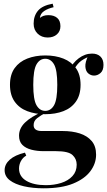

<svg xmlns="http://www.w3.org/2000/svg" viewBox="-20 -831 580 1039"><path d="M238 -628Q205 -628 183.5 -649Q162 -670 162 -703Q162 -745 185.5 -773Q209 -801 265 -811L270 -792Q239 -785 218.5 -771Q198 -757 196 -734Q204 -741 215 -745Q226 -749 242 -749Q272 -749 289.5 -734Q307 -719 307 -689Q307 -662 288 -645Q269 -628 238 -628ZM216 188Q157 188 109 177Q61 166 33 144.5Q5 123 5 90Q5 58 33 33Q61 8 115 -5L122 11Q103 22 93 41Q83 60 83 81Q83 124 122.5 147.5Q162 171 228 171Q273 171 311 159Q349 147 372 122Q395 97 395 60Q395 29 372.5 8Q350 -13 283 -13H217Q180 -13 149.5 -21Q119 -29 101 -47Q83 -65 83 -97Q83 -136 115 -167.5Q147 -199 215 -229L226 -220Q201 -207 181.5 -192Q162 -177 162 -154Q162 -122 206 -122H319Q371 -122 411.5 -109Q452 -96 476 -68Q500 -40 500 6Q500 54 469 95.5Q438 137 375.5 162.5Q313 188 216 188ZM225 -213Q171 -213 127.5 -229.5Q84 -246 59 -281.5Q34 -317 34 -372Q34 -427 59 -462Q84 -497 127.5 -514Q171 -531 225 -531Q280 -531 323 -514Q366 -497 391 -462Q416 -427 416 -372Q416 -317 391 -281.5Q366 -246 323 -229.5Q280 -213 225 -213ZM225 -231Q255 -231 272.5 -261.5Q290 -292 290 -372Q290 -452 272.5 -482.5Q255 -513 225 -513Q195 -513 177.5 -482.5Q160 -452 160 -372Q160 -292 177.5 -261.5Q195 -231 225 -231ZM376 -446 357 -453Q372 -490 406 -515.5Q440 -541 478 -541Q507 -541 523.5 -525Q540 -509 540 -480Q540 -450 524 -436Q508 -422 489 -422Q472 -422 458 -433.5Q444 -445 442 -469.5Q440 -494 458 -531L468 -527Q429 -512 410 -494Q391 -476 376 -446Z"/></svg>

Font: Playfair Display SemiBold
Style: Regular
Weight: 600
Designer: Claus Eggers Sørensen
Foundry: Claus Eggers Sørensen
Version: Version 1.203